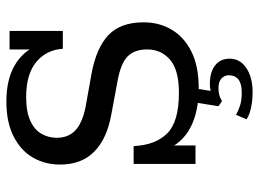

<svg xmlns="http://www.w3.org/2000/svg" viewBox="-125 -508 812 602"><g transform="rotate(-90 281.0 -207.0)"><path d="M306 10Q231 10 182 -16Q133 -42 113 -92L126 -86V0H68V-194H124Q127 -126 163.5 -89Q200 -52 291 -52Q363 -52 395 -80Q427 -108 427 -151Q427 -192 404.5 -213.5Q382 -235 325 -245L223 -264Q146 -278 106 -318Q66 -358 66 -425Q66 -471 87.5 -509Q109 -547 153.5 -570Q198 -593 264 -593Q332 -593 377 -567Q422 -541 441 -493H427V-583H485V-416H429Q426 -467 388 -499Q350 -531 277 -531Q232 -531 203.5 -518Q175 -505 162.5 -483Q150 -461 150 -435Q150 -398 174 -376Q198 -354 250 -344L351 -326Q432 -311 472 -273Q512 -235 512 -163Q512 -113 488.5 -74Q465 -35 419.5 -12.5Q374 10 306 10ZM293 179Q267 179 244 174Q221 169 208 160L222 127Q234 134 250.5 139.5Q267 145 292 145Q346 145 346 104Q346 91 336 81.5Q326 72 306 72Q296 72 286.5 74Q277 76 265 83L249 72L262 -10H306L295 60L275 55Q286 50 297 47.5Q308 45 319 45Q356 45 377 61.5Q398 78 398 107Q398 140 368.5 159.5Q339 179 293 179Z"/></g></svg>

Font: Rokkitt
Style: Regular
Weight: 400
Designer: Vernon Adams
Foundry: Vernon Adams
Version: Version 3.103